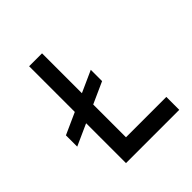

<svg xmlns="http://www.w3.org/2000/svg" viewBox="-166 -721 841 841"><g transform="rotate(-45 255.0 -300.0)"><path d="M140 -247V0H470V-80H220V-283L320 -328V-398L220 -353V-600H140V-317L40 -272V-202Z"/></g></svg>

Font: Gauge
Style: Regular
Weight: 400
Designer: Daniel Pimley
Foundry: Daniel Pimley
Version: Version 1.004;PS 001.001;hotconv 1.0.56